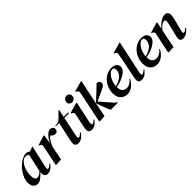

<svg xmlns="http://www.w3.org/2000/svg" viewBox="277 -1971 3257 3257"><g transform="rotate(-45 1905.0 -343.0)"><path d="M155 15Q127 15 102 2Q77 -11 61.5 -41Q46 -71 46 -120Q46 -173 67 -226.5Q88 -280 123 -328.5Q158 -377 201 -414.5Q244 -452 290 -474Q336 -496 377 -496Q397 -496 414.5 -488.5Q432 -481 448 -468L529 -499L537 -494L450 -111Q443 -83 443 -65Q443 -44 462 -44Q476 -44 494.5 -57Q513 -70 537 -92L545 -84Q530 -60 507.5 -37.5Q485 -15 457.5 0Q430 15 399 15Q365 15 344 -5.5Q323 -26 323 -69Q323 -83 324 -96Q284 -51 239.5 -18Q195 15 155 15ZM164 -165Q164 -112 181.5 -88.5Q199 -65 228 -65Q252 -65 276 -80Q300 -95 328 -123Q330 -135 333 -148L396 -436Q383 -452 365 -458Q347 -464 333 -464Q290 -464 243 -413Q206 -372 185 -305Q164 -238 164 -165Z M605 7 595 0 671 -366Q676 -392 668 -404.5Q660 -417 641 -425L626 -432L628 -442L802 -497L812 -488L785 -323Q806 -371 834 -410Q862 -449 893 -472.5Q924 -496 955 -496Q986 -496 1005 -479.5Q1024 -463 1024 -436Q1024 -408 1007.5 -390Q991 -372 963 -372Q941 -372 921 -383.5Q901 -395 882 -417Q847 -391 822 -349.5Q797 -308 776 -259L766 -213Q755 -160 745 -107Q735 -54 725 0Z M1129 15Q1098 15 1077.5 -1.5Q1057 -18 1057 -50Q1057 -70 1061 -93.5Q1065 -117 1070 -144L1139 -460H1056L1059 -472L1095 -476Q1123 -479 1144 -490Q1165 -501 1184 -521L1280 -618H1295L1267 -481H1376L1371 -460H1262L1193 -127Q1189 -108 1187 -94.5Q1185 -81 1185 -72Q1185 -62 1191 -56Q1197 -50 1204 -50Q1218 -50 1234 -61.5Q1250 -73 1274 -96L1286 -86Q1261 -49 1221 -17Q1181 15 1129 15Z M1544 -552Q1516 -552 1495.5 -570.5Q1475 -589 1475 -620Q1475 -655 1499.5 -677.5Q1524 -700 1555 -700Q1585 -700 1604 -681Q1623 -662 1623 -632Q1623 -598 1599 -575Q1575 -552 1544 -552ZM1451 15Q1420 15 1400 -1Q1380 -17 1380 -48Q1380 -66 1384 -91Q1388 -116 1393 -141L1440 -366Q1449 -407 1411 -424L1395 -432L1396 -443L1584 -497L1594 -488L1516 -126Q1512 -108 1510 -95.5Q1508 -83 1508 -71Q1508 -49 1528 -49Q1543 -49 1558 -58.5Q1573 -68 1596 -90L1605 -81Q1580 -44 1541.5 -14.5Q1503 15 1451 15Z M1652 8 1639 -3 1729 -436Q1736 -471 1743 -505Q1750 -539 1756 -574Q1762 -616 1724 -629L1707 -636L1709 -645L1901 -701L1908 -694L1808 -214Q1795 -153 1785.5 -103.5Q1776 -54 1767 0ZM1923 0Q1909 -14 1895.5 -43Q1882 -72 1874 -100L1817 -254L2067 -490Q2094 -489 2113 -473Q2132 -457 2132 -428Q2132 -402 2111.5 -383.5Q2091 -365 2057 -351L1857 -257L2037 -51Q2047 -39 2056.5 -31Q2066 -23 2079 -15L2087 -10L2085 0Z M2306 15Q2231 15 2184 -34Q2137 -83 2137 -173Q2137 -237 2159 -295Q2181 -353 2220.5 -398.5Q2260 -444 2312 -470Q2364 -496 2425 -496Q2488 -496 2521.5 -467.5Q2555 -439 2555 -392Q2555 -353 2518.5 -315Q2482 -277 2416 -246.5Q2350 -216 2261 -200Q2262 -131 2291 -99Q2320 -67 2371 -67Q2414 -67 2450 -90.5Q2486 -114 2511 -146L2521 -139Q2501 -100 2469.5 -65Q2438 -30 2397 -7.5Q2356 15 2306 15ZM2418 -469Q2395 -469 2368.5 -449Q2342 -429 2318.5 -394.5Q2295 -360 2279.5 -315.5Q2264 -271 2261 -221Q2371 -251 2417.5 -300Q2464 -349 2464 -411Q2464 -441 2451 -455Q2438 -469 2418 -469Z M2650 15Q2617 15 2597.5 -2Q2578 -19 2578 -51Q2578 -69 2582 -94.5Q2586 -120 2594 -160L2651 -436Q2659 -474 2664.5 -505Q2670 -536 2677 -575Q2684 -615 2645 -629L2628 -635L2630 -645L2826 -701L2832 -694L2709 -114Q2706 -99 2704 -87.5Q2702 -76 2702 -68Q2702 -46 2721 -46Q2746 -46 2794 -91L2804 -83Q2779 -46 2741 -15.5Q2703 15 2650 15Z M3021 15Q2946 15 2899 -34Q2852 -83 2852 -173Q2852 -237 2874 -295Q2896 -353 2935.5 -398.5Q2975 -444 3027 -470Q3079 -496 3140 -496Q3203 -496 3236.5 -467.5Q3270 -439 3270 -392Q3270 -353 3233.5 -315Q3197 -277 3131 -246.5Q3065 -216 2976 -200Q2977 -131 3006 -99Q3035 -67 3086 -67Q3129 -67 3165 -90.5Q3201 -114 3226 -146L3236 -139Q3216 -100 3184.5 -65Q3153 -30 3112 -7.5Q3071 15 3021 15ZM3133 -469Q3110 -469 3083.5 -449Q3057 -429 3033.5 -394.5Q3010 -360 2994.5 -315.5Q2979 -271 2976 -221Q3086 -251 3132.5 -300Q3179 -349 3179 -411Q3179 -441 3166 -455Q3153 -469 3133 -469Z M3302 7 3293 0 3370 -368Q3379 -407 3342 -424L3325 -432L3326 -442L3512 -497L3521 -489L3498 -368Q3550 -427 3604 -461.5Q3658 -496 3706 -496Q3738 -496 3759 -476.5Q3780 -457 3780 -416Q3780 -395 3776 -372.5Q3772 -350 3766 -326L3713 -113Q3709 -97 3707 -86.5Q3705 -76 3705 -68Q3705 -47 3722 -47Q3750 -47 3793 -92L3803 -82Q3778 -45 3737 -15Q3696 15 3646 15Q3613 15 3595 -0.5Q3577 -16 3577 -44Q3577 -65 3582 -87.5Q3587 -110 3593 -134L3632 -290Q3640 -322 3645 -347Q3650 -372 3650 -393Q3650 -411 3642 -418.5Q3634 -426 3620 -426Q3596 -426 3563.5 -405Q3531 -384 3492 -339L3464 -213Q3453 -160 3443 -107Q3433 -54 3423 0Z"/></g></svg>

Font: DeepMind Serif Display
Style: Italic
Weight: 400
Italic angle: -12°
Designer: Frank Grießhammer / Modifications: Colophon Foundry
Foundry: Colophon Foundry
Version: Version 5.003; ttfautohint (v1.8.2)